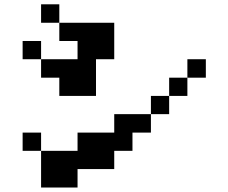

<svg xmlns="http://www.w3.org/2000/svg" viewBox="-20 -796 1040 874"><path d="M83 -526.4V-609.4H167V-526.4H333V-609.4H250V-692.4H500V-526.4H417V-359.4H250V-442.4H167V-526.4ZM83 -109.4V-192.4H167V-109.4ZM250 -692.4H167V-776.4H250ZM833 -442.4V-359.4H750V-276.4H667V-192.4H583V-109.4H500V-26.4H333V57.6H167V-109.4H333V-192.4H500V-276.4H667V-359.4H750V-442.4ZM833 -442.4V-526.4H917V-442.4Z"/></svg>

Font: KH Dot Dougenzaka 12
Style: Regular
Weight: 400
Designer: Original version for X68000 by Keitarou Hiraki (http://hp.vector.co.jp/authors/VA000874/) / TrueType conversion by Homem
Version: Version 1.00.20150527